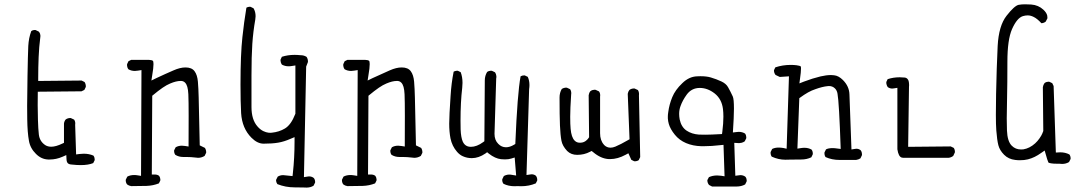

<svg xmlns="http://www.w3.org/2000/svg" viewBox="-20 -747 5040 888"><path d="M353 16.6Q388.7 16.6 411.1 7.3L417.5 -5.4Q418 -6.8 418 -10Q418 -13.2 416.7 -18.1Q415.5 -22.9 412.1 -27.3Q392.1 -36.1 367.2 -36.1Q357.4 -36.1 346.7 -34.7L332 -32.7L327.6 -169.4Q328.1 -172.9 328.1 -176.3Q328.1 -186 322.8 -193.8L308.1 -200.7Q306.6 -201.2 305.7 -201.2Q293 -201.2 283.7 -194.3Q277.3 -186.5 275.9 -175.8V-86.4L268.6 -83Q238.3 -68.4 216.8 -68.4Q201.2 -68.4 189.5 -75.7Q163.6 -92.8 159.7 -124.5Q156.7 -150.4 155.5 -191.9Q154.3 -233.4 154.3 -260.5Q154.3 -287.6 154.8 -322.8L356.9 -324.7L370.1 -331.1L376.5 -344.2Q377 -345.7 377 -346.7Q377 -358.9 371.1 -367.7L357.4 -374.5L156.7 -372.6V-385.7Q156.7 -435.1 158.7 -482.7Q160.6 -530.3 166.5 -575.7Q167 -577.6 167 -581.3Q167 -585 165.5 -590.1Q164.1 -595.2 159.7 -600.6L145 -607.9Q143.6 -608.4 140.4 -608.4Q137.2 -608.4 132.8 -607.2Q128.4 -606 124.5 -603Q112.8 -571.3 110.8 -534.2Q108.9 -492.7 107.2 -395.3Q105.5 -297.9 105.5 -257.3Q105.5 -216.8 106 -195.3Q106.9 -133.3 113.8 -96.2Q119.6 -61.5 146 -35.6Q170.4 -10.7 202.1 -9.3Q206.1 -9.3 210 -9.3Q240.2 -9.3 269 -22L286.6 -29.8L287.6 -10.3Q288.1 2.4 293.9 8.1Q299.8 13.7 313.5 14.2Q335.4 16.6 353 16.6Z M826.7 -21H840.8Q862.8 -21 886.7 -18.1Q891.1 -17.1 896 -17.1Q912.1 -17.1 926.3 -25.9L933.1 -39.6Q933.6 -41 933.6 -42Q933.6 -54.2 927.7 -63L903.8 -74.7L898.9 -295.9Q897.9 -337.9 895.3 -369.1Q892.6 -400.4 879.9 -417.5Q867.2 -435.1 837.9 -435.1Q813 -435.1 782.2 -421.4Q743.7 -404.8 703.1 -385.7L680.2 -374.5L684.1 -399.4Q689.9 -432.6 689.9 -450.7Q689.9 -457 689 -461.4L687.5 -465.3Q682.6 -469.7 668 -470.2H586.9L574.2 -463.9L567.9 -450.7Q567.4 -449.2 567.4 -445.8Q567.4 -442.4 568.8 -437Q570.3 -431.6 573.7 -426.8Q586.9 -418.9 604 -418.9Q610.8 -418.9 618.7 -420.4L634.3 -422.9L632.3 66.4L617.2 64Q608.4 62.5 600.6 62.5Q582.5 62.5 568.8 69.8L562 83.5Q561.5 85 561.5 85.9Q561.5 98.1 567.9 106Q576.2 112.3 586.9 113.8Q623 113.8 657.7 112.8Q688 111.8 714.8 101.1L721.2 88.4Q721.7 86.9 721.7 83.5Q721.7 80.1 720.2 75.2Q718.8 70.3 715.3 65.9Q707.5 60.1 695.3 60.1H682.1L684.1 -304.2Q712.9 -328.1 732.2 -341.3Q751.5 -354.5 767.1 -360.8Q794.9 -372.6 814.9 -372.6Q816.9 -372.6 818.4 -372.6Q828.6 -372.1 835.7 -365Q842.8 -357.9 846.4 -345Q850.1 -332 851.1 -311Q852.5 -278.8 852.5 -211.4Q852.5 -144 852.1 -69.3L836.4 -71.8Q828.6 -73.2 821.3 -73.2Q805.2 -73.2 792.5 -65.9L785.6 -52.2Q785.2 -50.8 785.2 -49.8Q785.2 -38.1 791 -30.8Q807.1 -21 826.7 -21Z M1342.8 119.6Q1368.7 119.6 1382.6 120.1Q1396.5 120.6 1397.9 120.6Q1416.5 120.6 1430.2 111.8L1437 98.1Q1437.5 96.7 1437.5 95.7Q1437.5 83.5 1431.2 76.2Q1421.9 68.8 1409.2 68.8Q1405.8 68.8 1401.4 69.8L1385.7 72.3L1396 -439L1403.8 -459Q1404.3 -460.4 1404.3 -461.9Q1404.3 -474.6 1397.9 -483.9Q1386.2 -491.7 1370.1 -491.7H1369.1Q1355 -493.2 1342.3 -493.2Q1311 -493.2 1283.7 -484.4L1277.8 -472.2Q1277.3 -470.7 1277.3 -467.3Q1277.3 -463.9 1278.8 -458.7Q1280.3 -453.6 1283.7 -448.2Q1297.9 -440.4 1314.9 -440.4Q1322.3 -440.4 1330.6 -441.9L1346.2 -444.3V-221.2L1345.2 -218.8Q1326.2 -169.9 1297.9 -152.8Q1271 -136.7 1237.3 -133.3Q1233.4 -132.8 1230 -132.8Q1226.6 -132.8 1221.7 -133.3Q1216.8 -133.8 1210.4 -135.7Q1204.1 -137.7 1197.8 -140.6Q1183.1 -147.9 1170.9 -162.1Q1143.1 -193.4 1143.1 -252V-396.5Q1143.1 -487.8 1147 -544.4Q1150.9 -601.1 1160.6 -656.2Q1162.1 -665 1162.1 -671.9Q1162.1 -692.4 1152.8 -708.5L1139.2 -715.3Q1137.7 -715.8 1135.7 -715.8Q1133.8 -715.8 1130.9 -715.3Q1124.5 -714.4 1119.6 -711.4Q1108.4 -644 1101.1 -575.2Q1092.3 -495.6 1092.3 -355.5Q1092.3 -275.4 1095.2 -223.6Q1099.6 -153.3 1143.1 -109.9Q1170.4 -82.5 1199.2 -82.5Q1239.3 -82.5 1266.6 -87.2Q1293.9 -91.8 1323.7 -105L1342.3 -112.8V-92.8Q1342.3 -17.1 1334.5 54.2L1333 67.4L1299.8 64Q1294.4 63 1289.6 63Q1275.9 63 1264.6 69.8L1257.3 84Q1256.8 85 1256.8 88.1Q1256.8 91.3 1258.3 95.7Q1259.8 100.1 1262.7 104.5Q1300.3 119.6 1342.8 119.6Z M1826.7 -21H1840.8Q1862.8 -21 1886.7 -18.1Q1891.1 -17.1 1896 -17.1Q1912.1 -17.1 1926.3 -25.9L1933.1 -39.6Q1933.6 -41 1933.6 -42Q1933.6 -54.2 1927.7 -63L1903.8 -74.7L1898.9 -295.9Q1897.9 -337.9 1895.3 -369.1Q1892.6 -400.4 1879.9 -417.5Q1867.2 -435.1 1837.9 -435.1Q1813 -435.1 1782.2 -421.4Q1743.7 -404.8 1703.1 -385.7L1680.2 -374.5L1684.1 -399.4Q1689.9 -432.6 1689.9 -450.7Q1689.9 -457 1689 -461.4L1687.5 -465.3Q1682.6 -469.7 1668 -470.2H1586.9L1574.2 -463.9L1567.9 -450.7Q1567.4 -449.2 1567.4 -445.8Q1567.4 -442.4 1568.8 -437Q1570.3 -431.6 1573.7 -426.8Q1586.9 -418.9 1604 -418.9Q1610.8 -418.9 1618.7 -420.4L1634.3 -422.9L1632.3 66.4L1617.2 64Q1608.4 62.5 1600.6 62.5Q1582.5 62.5 1568.8 69.8L1562 83.5Q1561.5 85 1561.5 85.9Q1561.5 98.1 1567.9 106Q1576.2 112.3 1586.9 113.8Q1623 113.8 1657.7 112.8Q1688 111.8 1714.8 101.1L1721.2 88.4Q1721.7 86.9 1721.7 83.5Q1721.7 80.1 1720.2 75.2Q1718.8 70.3 1715.3 65.9Q1707.5 60.1 1695.3 60.1H1682.1L1684.1 -304.2Q1712.9 -328.1 1732.2 -341.3Q1751.5 -354.5 1767.1 -360.8Q1794.9 -372.6 1814.9 -372.6Q1816.9 -372.6 1818.4 -372.6Q1828.6 -372.1 1835.7 -365Q1842.8 -357.9 1846.4 -345Q1850.1 -332 1851.1 -311Q1852.5 -278.8 1852.5 -211.4Q1852.5 -144 1852.1 -69.3L1836.4 -71.8Q1828.6 -73.2 1821.3 -73.2Q1805.2 -73.2 1792.5 -65.9L1785.6 -52.2Q1785.2 -50.8 1785.2 -49.8Q1785.2 -38.1 1791 -30.8Q1807.1 -21 1826.7 -21Z M2390.6 114.3Q2426.8 114.3 2458 101.1L2464.4 88.4Q2464.8 86.9 2464.8 85.9Q2464.8 73.7 2458.5 65.9Q2450.2 59.1 2438.5 59.1Q2435.1 59.1 2430.7 60.1L2415 62.5L2427.2 -335Q2428.7 -344.7 2428.7 -353.5Q2428.7 -374.5 2420.9 -391.6L2407.7 -397.9Q2406.2 -398.4 2405.3 -398.4Q2395 -398.4 2387.7 -394Q2373 -315.9 2363.3 -81.1L2357.4 -77.6Q2337.9 -65.9 2320.3 -65.9Q2299.8 -65.9 2284.7 -81.5Q2267.1 -98.6 2267.1 -127.9L2274.9 -383.8Q2275.9 -388.2 2275.9 -390.9Q2275.9 -393.6 2275.4 -396.5Q2274.9 -404.3 2269.5 -412.6L2255.4 -419.4Q2253.9 -419.9 2250.2 -419.9Q2246.6 -419.9 2241.7 -418.5Q2236.8 -417 2232.9 -414.1Q2222.2 -396.5 2222.2 -375L2220.2 -93.8L2214.8 -89.8Q2185.1 -67.9 2157.7 -67.9Q2140.1 -67.9 2129.4 -78.6Q2124 -84 2120.6 -91.3Q2111.8 -111.3 2110.4 -148.4Q2109.9 -166 2109.9 -188.5Q2109.9 -275.4 2117.7 -340.3Q2119.1 -352.5 2119.1 -363.8Q2119.1 -390.6 2110.8 -413.1L2098.1 -419.4Q2096.7 -419.9 2094.7 -419.9Q2092.8 -419.9 2089.8 -419.4Q2083.5 -418.5 2078.1 -415.5Q2067.4 -361.8 2064 -304.2Q2057.6 -210.9 2057.6 -175.3Q2057.6 -137.2 2063.5 -106.9Q2070.8 -71.3 2093.8 -44.9Q2106 -30.8 2120.6 -24.4Q2140.1 -15.6 2162.1 -15.6Q2193.8 -15.6 2225.1 -37.1L2232.9 -43L2240.7 -36.6Q2270 -13.7 2297.4 -10.7Q2307.1 -9.8 2315.9 -9.8Q2332 -9.8 2344.7 -13.7L2360.4 -18.6L2367.2 64.9Q2345.7 61 2342.3 60.8Q2338.9 60.5 2337.2 60.5Q2335.4 60.5 2333.3 60.5Q2331.1 60.5 2327.6 61Q2324.2 61.5 2321.3 62.5Q2315.4 64 2310.1 67.4L2303.2 81.5Q2302.7 83 2302.7 85.2Q2302.7 87.4 2303.2 90.8Q2304.2 97.2 2308.6 103Q2331.5 114.3 2359.4 114.3Q2365.7 114.3 2374 113.8Q2382.8 114.3 2390.6 114.3Z M2915 -1Q2926.3 -1 2934.1 -6.3L2940.9 -20.5L2935.1 -306.2Q2935.5 -309.6 2935.5 -311.5Q2935.5 -322.8 2930.2 -330.6L2915.5 -337.4Q2914.1 -337.9 2913.1 -337.9Q2900.4 -337.9 2891.1 -331.1Q2884.8 -323.2 2883.3 -313L2891.6 -103L2884.8 -99.1Q2850.6 -79.1 2825.7 -68.8Q2814 -64 2803.7 -64Q2786.6 -64 2774.4 -76.2L2772.9 -78.1Q2755.4 -97.7 2755.4 -130.9V-300.3Q2755.9 -303.7 2755.9 -305.7Q2755.9 -316.9 2750.5 -324.2L2734.9 -331.5Q2733.4 -332 2730 -332Q2726.6 -332 2720.9 -330.6Q2715.3 -329.1 2710.4 -325.2Q2704.1 -317.4 2702.6 -306.6L2704.6 -112.3Q2699.2 -104 2695.3 -100.6Q2682.1 -86.9 2663.1 -86.9Q2659.7 -86.9 2655.8 -87.4Q2645.5 -88.9 2637.7 -96.7Q2622.6 -111.8 2619.1 -151.4Q2617.2 -170.9 2617.2 -207.5Q2617.2 -244.1 2621.6 -310.5Q2622.1 -313.5 2622.1 -315.4Q2622.1 -326.7 2616.7 -334.5L2602.1 -341.3Q2600.6 -341.8 2597.2 -341.8Q2593.8 -341.8 2588.6 -340.3Q2583.5 -338.9 2578.1 -335.4Q2567.9 -317.9 2567.9 -295.9Q2567.9 -212.4 2569.8 -167Q2571.8 -121.6 2576.7 -96.2Q2581.1 -72.3 2603 -48.8Q2621.1 -30.8 2649.4 -30.8Q2682.1 -30.8 2708.5 -44.9L2716.3 -48.8L2723.1 -43.5Q2758.8 -13.2 2795.9 -11.2Q2798.8 -11.2 2801.8 -11.2Q2836.9 -11.2 2873.5 -31.2L2886.2 -38.1L2899.9 -7.8L2912.6 -1.5Q2914.1 -1 2915 -1Z M3319.3 -127Q3265.1 -124 3243.9 -124Q3222.7 -124 3212.4 -124.5Q3179.2 -127 3155.8 -142.6Q3130.9 -159.2 3123.5 -194.8Q3121.1 -208 3121.1 -220.2Q3121.1 -239.7 3127.4 -256.3Q3136.7 -282.7 3156.2 -309.6Q3178.7 -340.3 3216.8 -340.3Q3252.4 -340.3 3285.2 -314.9Q3317.9 -289.1 3323.7 -243.2Q3325.7 -227.1 3325.7 -207.5Q3325.7 -176.8 3320.8 -138.2ZM3385.7 115.7Q3409.2 115.7 3426.3 106L3433.1 92.3Q3433.6 90.8 3433.6 87.4Q3433.6 84 3432.1 79.1Q3430.7 74.2 3427.2 70.3Q3417.5 63 3404.3 63Q3399.9 63 3395.5 64L3380.9 65.9L3376 -86.4Q3393.6 -85 3398.2 -85Q3402.8 -85 3409.9 -86.7Q3417 -88.4 3424.3 -93.3L3431.2 -106.9Q3431.6 -108.4 3431.6 -112.1Q3431.6 -115.7 3430.2 -120.6Q3428.7 -125.5 3425.8 -129.4Q3413.1 -137.2 3396.5 -137.2Q3391.1 -137.2 3385.7 -136.2L3369.6 -134.3Q3374.5 -207.5 3374.5 -244.6Q3374.5 -289.1 3369.1 -300.8Q3358.4 -324.2 3347.2 -343.8Q3338.4 -359.9 3316.9 -370.1Q3293 -381.3 3267.6 -388.7Q3248.5 -394.5 3219.2 -394.5Q3211.9 -394.5 3203.6 -394Q3166.5 -392.6 3135.7 -362.3Q3103 -331.5 3089.1 -297.4Q3075.2 -263.2 3070.8 -229.5Q3068.8 -216.8 3068.8 -209.5Q3068.8 -202.1 3068.8 -199.2Q3069.8 -185.5 3073.2 -173.8Q3080.1 -149.9 3101.1 -124Q3121.6 -98.6 3153.1 -85.2Q3184.6 -71.8 3223.6 -70.8Q3229 -70.8 3235.4 -70.8Q3271 -70.8 3312 -75.7L3326.2 -77.1L3331.1 68.4L3315.4 65.9Q3305.7 64.5 3296.9 64.5Q3275.9 64.5 3258.8 72.3L3251.5 85.9Q3251.5 86.4 3251.5 86.9Q3251.5 99.1 3259.3 108.4L3273.4 115.7Z M3966.3 -28.8Q3966.8 -30.3 3966.8 -33.9Q3966.8 -37.6 3965.3 -42.7Q3963.9 -47.9 3960.4 -52.2Q3952.1 -59.1 3940.4 -59.1Q3937 -59.1 3932.6 -58.1L3918 -55.7Q3909.7 -272 3908.7 -310.1Q3907.7 -347.7 3878.4 -377Q3858.4 -397 3837.4 -398.9Q3831.1 -399.9 3823.7 -399.9Q3801.8 -399.9 3774.9 -393.6Q3738.3 -384.8 3698.2 -369.6L3677.2 -361.3L3680.2 -383.8Q3684.6 -413.6 3684.6 -430.2Q3684.6 -435.1 3684.1 -439Q3679.7 -443.4 3663.6 -445.3Q3651.9 -446.8 3636.7 -446.8Q3599.6 -446.8 3565.9 -435.5L3560.1 -423.3Q3559.6 -422.4 3559.6 -421.4Q3559.6 -409.7 3566.9 -400.4L3586.4 -391.1L3628.9 -394L3618.2 -59.1L3603 -62.5Q3591.3 -64.5 3581.1 -64.5Q3564 -64.5 3551.3 -58.1L3544.4 -44.4Q3543.9 -43 3543.9 -41.5Q3543.9 -29.8 3549.3 -22.5Q3580.6 -8.3 3612.3 -8.3Q3614.3 -8.3 3634.3 -8.8Q3654.3 -9.3 3685.5 -9.3Q3711.4 -9.3 3732.4 -19.5L3738.8 -32.7Q3739.3 -34.2 3739.3 -35.6Q3739.3 -47.9 3733.4 -55.2Q3718.8 -63.5 3700.2 -63.5Q3692.4 -63.5 3683.6 -62L3668 -59.6L3676.8 -293Q3700.2 -310.1 3717.3 -319.6Q3734.4 -329.1 3751 -334.5Q3783.2 -346.2 3807.6 -348.6Q3811 -349.1 3814 -349.1Q3830.6 -349.1 3841.8 -337.9Q3851.1 -328.6 3853.5 -313.5Q3860.8 -275.4 3868.2 -58.1L3852.5 -60.1Q3840.8 -62 3830.6 -62Q3811.5 -62 3800.3 -56.2L3793.5 -42.5Q3793 -41 3793 -39.6Q3793 -27.8 3798.3 -20.5Q3827.6 -7.3 3862.3 -7.3H3939.5Q3950.2 -8.8 3959.5 -14.6Z M4158.2 -17.1H4367.2Q4379.4 -18.6 4388.7 -25.9L4396 -41.5Q4396.5 -43 4396.5 -43.9Q4396.5 -55.2 4391.1 -63L4377 -69.8L4180.2 -67.9L4184.1 -345.7Q4184.6 -350.1 4184.6 -352.8Q4184.6 -355.5 4184.3 -358.9Q4184.1 -362.3 4183.6 -366.2Q4183.1 -370.1 4182.1 -373.5Q4179.7 -379.4 4176 -383.1Q4172.4 -386.7 4166 -388.2Q4152.8 -389.6 4141.1 -389.6Q4111.3 -389.6 4085.4 -380.9L4079.6 -368.7Q4079.1 -367.2 4079.1 -365.5Q4079.1 -363.8 4079.3 -361.1Q4079.6 -358.4 4080.6 -355.5Q4082 -349.6 4085.9 -344.2Q4095.2 -337.4 4106.9 -337.4Q4110.8 -337.4 4115.2 -338.4L4130.4 -340.8V-56.6Q4135.3 -22.5 4150.9 -18.1Q4154.3 -17.1 4158.2 -17.1Z M4892.1 11.2Q4910.2 11.2 4924.3 2.4L4931.2 -11.2Q4931.6 -12.7 4931.6 -13.7Q4931.6 -25.4 4925.8 -32.7Q4907.2 -42.5 4883.8 -42.5Q4880.4 -42.5 4863.3 -41.5L4853 -349.1L4846.7 -362.3L4833.5 -368.7Q4832 -369.1 4828.6 -369.1Q4825.2 -369.1 4820.3 -367.7Q4815.4 -366.2 4811 -362.8Q4804.7 -354.5 4803.2 -343.8L4805.2 -141.1Q4800.3 -127.4 4795.7 -119.6Q4791 -111.8 4787.6 -106.9Q4778.8 -94.2 4767.6 -84Q4742.2 -61 4712.9 -56.2Q4707.5 -55.7 4702.1 -55.7Q4676.8 -55.7 4659.7 -72.8Q4639.2 -92.8 4637.2 -143.6Q4636.2 -166.5 4636.2 -199.2Q4636.2 -231.9 4637.7 -295.2Q4639.2 -358.4 4639.2 -460.9Q4639.2 -563.5 4660.6 -612.3Q4683.6 -664.1 4710.9 -672.4Q4722.2 -675.8 4732.9 -675.8Q4746.6 -675.8 4760.3 -668.9Q4776.9 -661.1 4796.4 -639.6Q4807.6 -640.1 4816.4 -647L4824.2 -662.1Q4824.2 -664.1 4824.2 -667.2Q4824.2 -670.4 4823.2 -675.8Q4819.8 -689 4805.7 -702.1Q4782.7 -723.6 4749.5 -726.1Q4735.8 -727.1 4720.5 -727.1Q4705.1 -727.1 4690.9 -724.6Q4671.4 -720.2 4635.3 -674.1Q4599.1 -627.9 4594.2 -534.2Q4589.4 -436 4586.9 -312.5Q4585.9 -261.2 4585.9 -215.8Q4585.9 -170.4 4587.9 -144Q4591.3 -99.1 4597.4 -75.4Q4603.5 -51.8 4624 -31.2Q4644.5 -10.7 4675.3 -7.3Q4686 -5.9 4696.8 -5.9Q4717.8 -5.9 4734.1 -10Q4750.5 -14.2 4765.4 -21.5Q4780.3 -28.8 4795.9 -40L4811.5 -50.8Q4819.8 -20.5 4823.2 -10.7Q4826.7 -1 4829.1 4.9Q4832 6.8 4841.6 8.5Q4851.1 10.3 4872.1 10.3Q4876 10.3 4880.4 10.3Q4886.7 11.2 4892.1 11.2Z"/></svg>

Font: NaikaiFont
Style: ExtraLight
Weight: 200
Version: Version 1.89